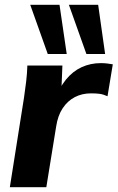

<svg xmlns="http://www.w3.org/2000/svg" viewBox="-20 -780 490 800"><path d="M21 0 80 -373Q85 -406 89 -440Q93 -474 94 -507H240L234 -359H208Q226 -413 254.5 -448Q283 -483 320 -500Q357 -517 400 -517Q414 -517 426.5 -515.5Q439 -514 450 -512L428 -379Q410 -387 395.5 -389Q381 -391 359 -391Q322 -391 292 -375.5Q262 -360 241.5 -329.5Q221 -299 214 -253L173 0ZM340 -555 267 -760H389L418 -555ZM179 -555 106 -760H228L258 -555Z"/></svg>

Font: Mulish ExtraLight ExtraBold
Style: Italic
Weight: 800
Italic angle: -9°
Version: Version 3.603